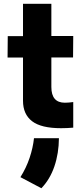

<svg xmlns="http://www.w3.org/2000/svg" viewBox="-20 -666 429 1015"><path d="M322.8 -123Q342.3 -123 367.2 -126.5V8.8Q335.9 11.7 302.7 11.7Q197.8 11.7 149.7 -25.1Q101.6 -62 101.6 -133.3V-361.8H20L21 -475.1H101.6V-646H251.5V-475.6H367.2L366.2 -362.3H251.5V-206.1Q251.5 -123 322.8 -123ZM87.9 270.5Q118.7 221.7 136.5 168.5Q154.3 115.2 159.7 64.5H291.5Q291 144.5 267.6 213.4Q244.1 282.2 198.7 329.1Z"/></svg>

Font: Selawik
Style: Bold
Weight: 700
Designer: Aaron Bell
Foundry: Microsoft Corporation
Version: Version 1.01